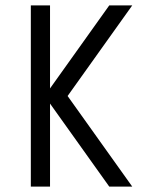

<svg xmlns="http://www.w3.org/2000/svg" viewBox="-20 -690 590 710"><path d="M94 0V-670H165V-363L384 -670H469L230 -335L469 0H384L165 -307V0Z"/></svg>

Font: Lode Term
Style: Regular
Weight: 400
Monospace: yes
Designer: Belleve Invis
Foundry: Belleve Invis
Version: Version 29.2.0